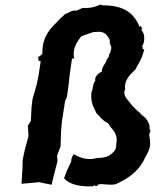

<svg xmlns="http://www.w3.org/2000/svg" viewBox="-20 -785 670 821"><path d="M383 -649C380 -647 380 -648 387 -648C422 -653 436 -642 450 -613C446 -601 455 -589 455 -586C459 -575 453 -578 454 -570C452 -558 446 -556 445 -542C438 -534 445 -540 436 -530C435 -515 417 -505 415 -478C395 -471 383 -450 388 -441C375 -423 380 -411 371 -390C366 -348 381 -325 393 -300C405 -289 412 -277 431 -264C444 -261 451 -243 456 -238C469 -224 485 -202 477 -169C478 -152 472 -140 464 -134C444 -112 421 -110 393 -109C358 -99 325 -108 295 -126C291 -117 285 -114 284 -93L266 -55L254 -23C272 1 316 13 367 12C367 11 370 5 373 16C376 5 381 7 372 15C381 6 389 7 387 10C396 13 396 7 402 3C419 0 445 8 474 3C523 -20 566 -45 596 -101C600 -116 613 -125 620 -155C616 -147 616 -157 620 -152C625 -179 619 -196 618 -211C624 -211 618 -215 617 -214C621 -216 627 -225 619 -235C623 -250 613 -266 602 -281C589 -291 584 -294 577 -304C555 -319 535 -346 518 -368C511 -380 509 -391 515 -402C515 -408 515 -410 514 -416C518 -446 531 -462 560 -489C565 -504 587 -528 597 -575C588 -574 588 -575 592 -584C586 -580 587 -585 589 -589C601 -608 599 -645 585 -655C586 -666 592 -671 589 -669C583 -661 587 -665 583 -675C579 -673 576 -666 577 -670C553 -728 511 -763 419 -762C419 -761 417 -767 412 -763C416 -766 408 -765 407 -765C401 -764 408 -763 395 -760C379 -752 356 -750 333 -751C318 -744 305 -737 298 -740C279 -738 268 -726 260 -726C236 -705 234 -703 223 -690C179 -649 160 -612 161 -554C150 -547 159 -551 156 -549C146 -544 147 -540 143 -544L145 -525L154 -523L145 -463L137 -424L119 -361L115 -328L112 -268L99 -248L102 -204L86 -144L77 -102L76 -64L72 1L147 -6L201 5L205 -14C212 -42 219 -69 226 -97L224 -119L239 -159L241 -223L245 -267L258 -351L266 -370L272 -411L279 -473L288 -535L297 -534C289 -574 305 -601 328 -630C336 -632 351 -639 383 -649Z"/></svg>

Font: Asimov Print
Style: DIt
Weight: 250
Width: 0
Designer: Google
Version: Version 2.000980: 2014